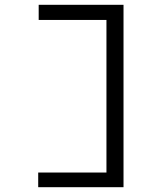

<svg xmlns="http://www.w3.org/2000/svg" viewBox="-20 -690 665 799"><path d="M494 89H139V28H423V-607H141V-670H494Z"/></svg>

Font: Inconsolata Expanded
Style: Regular
Weight: 400
Width: 7
Monospace: yes
Designer: Raph Levien, Cyreal, Brenton Simpson
Foundry: Raph Levien, Cyreal, Google
Version: Version 3.100; ttfautohint (v1.8.4.7-5d5b)